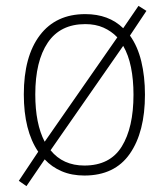

<svg xmlns="http://www.w3.org/2000/svg" viewBox="-20 -587 569 653"><path d="M473 -265Q473 -138 421.5 -64Q370 10 267 10Q224 10 190 -4.5Q156 -19 132 -45L70 46L44 28L110 -71Q61 -143 61 -266Q61 -395 115.5 -467Q170 -539 270 -539Q350 -539 399 -491L451 -567L478 -550L422 -466Q448 -430 460.5 -378.5Q473 -327 473 -265ZM100 -266Q100 -166 132 -105L379 -460Q359 -481 332 -493Q305 -505 270 -505Q185 -505 142.5 -442Q100 -379 100 -266ZM434 -265Q434 -316 425.5 -358Q417 -400 399 -431L152 -76Q194 -24 267 -24Q354 -24 394 -88.5Q434 -153 434 -265Z"/></svg>

Font: Noto Sans Gurmukhi SemiCondensed ExtraLight
Style: Regular
Weight: 200
Width: 4
Designer: Jelle Bosma - Monotype Design Team
Foundry: Monotype Imaging Inc.
Version: Version 2.004; ttfautohint (v1.8.4.7-5d5b)